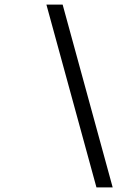

<svg xmlns="http://www.w3.org/2000/svg" viewBox="-20 -820 555 840"><path d="M473 0H402L183 -800H254Z"/></svg>

Font: Gauge
Style: Oblique
Weight: 400
Italic angle: -80°
Designer: Daniel Pimley
Foundry: Daniel Pimley
Version: Version 2.0